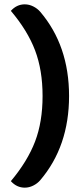

<svg xmlns="http://www.w3.org/2000/svg" viewBox="-20 -743 378 884"><path d="M165 87Q152 102 133 111.5Q114 121 94 121Q57 121 30 91Q107 -1 141.5 -91.5Q176 -182 176 -301Q176 -420 141.5 -511Q107 -602 30 -693Q57 -723 94 -723Q114 -723 133 -713.5Q152 -704 165 -689Q298 -533 298 -301Q298 -69 165 87Z"/></svg>

Font: K2D SemiBold
Style: Regular
Weight: 600
Designer: Katatrad Aksorn Co.,Ltd.
Foundry: Cadson Demak Co.,Ltd.
Version: Version 1.000; ttfautohint (v1.6)